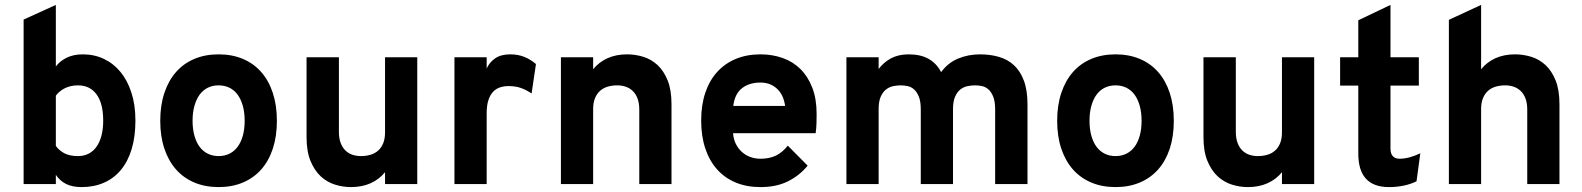

<svg xmlns="http://www.w3.org/2000/svg" viewBox="-20 -742 6376 774"><path d="M309.1 12.2Q272 12.2 246.8 -0.2Q221.7 -12.7 205.1 -37.1V0H75.2V-663.1L205.1 -722.2V-474.1Q221.7 -496.1 249 -509.5Q276.4 -522.9 314 -522.9Q359.9 -522.9 398.7 -504.6Q437.5 -486.3 465.8 -451.9Q494.1 -417.5 510 -367.9Q525.9 -318.4 525.9 -255.9Q525.9 -190.9 510.7 -140.9Q495.6 -90.8 467.3 -56.9Q439 -22.9 398.9 -5.4Q358.9 12.2 309.1 12.2ZM293.9 -112.8Q318.8 -112.8 337.9 -122.8Q356.9 -132.8 369.9 -151.6Q382.8 -170.4 389.4 -196.8Q396 -223.1 396 -255.9Q396 -324.7 369.4 -361.3Q342.8 -397.9 293.9 -397.9Q277.3 -397.9 263.2 -394.3Q249 -390.6 237.8 -384.5Q226.6 -378.4 218.3 -370.8Q210 -363.3 205.1 -356V-153.8Q219.2 -134.3 240.7 -123.5Q262.2 -112.8 293.9 -112.8Z M861.3 12.2Q807.1 12.2 763.7 -6.1Q720.2 -24.4 689.7 -58.8Q659.2 -93.3 642.6 -142.8Q626 -192.4 626 -254.9Q626 -317.4 642.6 -367.2Q659.2 -417 689.7 -451.7Q720.2 -486.3 763.7 -504.6Q807.1 -522.9 861.3 -522.9Q915.5 -522.9 959 -504.6Q1002.4 -486.3 1033 -451.7Q1063.5 -417 1079.8 -367.2Q1096.2 -317.4 1096.2 -254.9Q1096.2 -192.4 1079.8 -142.8Q1063.5 -93.3 1033 -58.8Q1002.4 -24.4 959 -6.1Q915.5 12.2 861.3 12.2ZM861.3 -112.8Q885.7 -112.8 905.3 -122.6Q924.8 -132.3 938.2 -150.6Q951.7 -168.9 959 -195.3Q966.3 -221.7 966.3 -254.9Q966.3 -288.6 959 -314.9Q951.7 -341.3 938.2 -359.9Q924.8 -378.4 905.3 -388.2Q885.7 -397.9 861.3 -397.9Q836.9 -397.9 817.4 -388.2Q797.9 -378.4 784.4 -359.9Q771 -341.3 763.7 -314.9Q756.3 -288.6 756.3 -254.9Q756.3 -221.7 763.7 -195.3Q771 -168.9 784.4 -150.6Q797.9 -132.3 817.4 -122.6Q836.9 -112.8 861.3 -112.8Z M1532.2 0V-47.9Q1508.8 -19 1474.1 -3.4Q1439.5 12.2 1395 12.2Q1362.3 12.2 1330.3 2.2Q1298.3 -7.8 1272.9 -31.2Q1247.6 -54.7 1231.7 -93.3Q1215.8 -131.8 1215.8 -189V-511.2H1346.2V-210.9Q1346.2 -185.1 1353 -166.5Q1359.9 -147.9 1371.8 -136Q1383.8 -124 1399.9 -118.4Q1416 -112.8 1435.1 -112.8Q1455.1 -112.8 1472.9 -117.9Q1490.7 -123 1503.9 -134.5Q1517.1 -146 1524.7 -164.3Q1532.2 -182.6 1532.2 -209V-511.2H1662.1V0Z M1812 0V-511.2H1941.9V-465.8Q1952.6 -490.2 1975.8 -506.6Q1999 -522.9 2036.6 -522.9Q2068.4 -522.9 2093.5 -512.7Q2118.7 -502.4 2140.6 -483.9L2123 -365.2Q2104.5 -377.9 2082.3 -386.5Q2060.1 -395 2029.8 -395Q2012.7 -395 1996.8 -390.1Q1981 -385.3 1968.8 -373Q1956.5 -360.8 1949.2 -339.4Q1941.9 -317.9 1941.9 -285.2V0Z M2557.1 0V-299.8Q2557.1 -325.7 2550.3 -344.2Q2543.5 -362.8 2531.2 -374.8Q2519 -386.7 2502.9 -392.3Q2486.8 -397.9 2467.8 -397.9Q2447.8 -397.9 2430.2 -392.8Q2412.6 -387.7 2399.4 -376.2Q2386.2 -364.7 2378.7 -346.4Q2371.1 -328.1 2371.1 -301.8V0H2241.2V-511.2H2371.1V-462.9Q2394.5 -491.7 2429 -507.3Q2463.4 -522.9 2507.8 -522.9Q2540.5 -522.9 2572.8 -513.2Q2605 -503.4 2630.4 -480Q2655.8 -456.5 2671.4 -418Q2687 -379.4 2687 -321.8V0Z M3045.9 12.2Q2990.2 12.2 2946 -6.1Q2901.9 -24.4 2870.8 -59.1Q2839.8 -93.8 2823.2 -143.6Q2806.6 -193.4 2806.6 -255.9Q2806.6 -318.4 2823.2 -367.9Q2839.8 -417.5 2871.1 -451.9Q2902.3 -486.3 2946.5 -504.6Q2990.7 -522.9 3045.9 -522.9Q3093.3 -522.9 3134.8 -508.3Q3176.3 -493.7 3206.5 -463.9Q3236.8 -434.1 3254.4 -388.9Q3272 -343.8 3272 -282.2Q3272 -267.1 3271.5 -246.3Q3271 -225.6 3268.1 -205.1H2935.1Q2937 -180.2 2946.8 -161.1Q2956.5 -142.1 2971.4 -128.9Q2986.3 -115.7 3005.4 -108.9Q3024.4 -102.1 3045.9 -102.1Q3081.1 -102.1 3107.4 -114.5Q3133.8 -127 3155.8 -154.8L3235.8 -74.2Q3203.6 -34.7 3156.7 -11.2Q3109.9 12.2 3045.9 12.2ZM3045.9 -409.2Q3000 -409.2 2970.9 -386.2Q2941.9 -363.3 2936 -314.9H3145Q3138.7 -360.4 3111.8 -384.8Q3085 -409.2 3045.9 -409.2Z M3991.7 0V-300.8Q3991.7 -333 3983.9 -352.3Q3976.1 -371.6 3964.4 -381.8Q3952.6 -392.1 3938.5 -395Q3924.3 -397.9 3911.1 -397.9Q3896.5 -397.9 3880.6 -394.8Q3864.7 -391.6 3851.8 -381.6Q3838.9 -371.6 3830.3 -352.5Q3821.8 -333.5 3821.8 -301.8V0H3691.9V-300.8Q3691.9 -333 3684.1 -352.3Q3676.3 -371.6 3664.6 -381.8Q3652.8 -392.1 3638.4 -395Q3624 -397.9 3610.8 -397.9Q3596.7 -397.9 3581.1 -394.8Q3565.4 -391.6 3552.2 -381.6Q3539.1 -371.6 3530.5 -352.5Q3522 -333.5 3522 -301.8V0H3392.1V-511.2H3522V-463.9Q3542.5 -491.2 3572.3 -507.1Q3602.1 -522.9 3643.1 -522.9Q3691.4 -522.9 3723.6 -504.6Q3755.9 -486.3 3773.9 -451.2Q3801.3 -488.8 3842.3 -505.9Q3883.3 -522.9 3930.7 -522.9Q3971.2 -522.9 4006.3 -512.9Q4041.5 -502.9 4067.1 -479.5Q4092.8 -456.1 4107.4 -417.2Q4122.1 -378.4 4122.1 -320.8V0Z M4477.1 12.2Q4422.9 12.2 4379.4 -6.1Q4335.9 -24.4 4305.4 -58.8Q4274.9 -93.3 4258.3 -142.8Q4241.7 -192.4 4241.7 -254.9Q4241.7 -317.4 4258.3 -367.2Q4274.9 -417 4305.4 -451.7Q4335.9 -486.3 4379.4 -504.6Q4422.9 -522.9 4477.1 -522.9Q4531.2 -522.9 4574.7 -504.6Q4618.2 -486.3 4648.7 -451.7Q4679.2 -417 4695.6 -367.2Q4711.9 -317.4 4711.9 -254.9Q4711.9 -192.4 4695.6 -142.8Q4679.2 -93.3 4648.7 -58.8Q4618.2 -24.4 4574.7 -6.1Q4531.2 12.2 4477.1 12.2ZM4477.1 -112.8Q4501.5 -112.8 4521 -122.6Q4540.5 -132.3 4554 -150.6Q4567.4 -168.9 4574.7 -195.3Q4582 -221.7 4582 -254.9Q4582 -288.6 4574.7 -314.9Q4567.4 -341.3 4554 -359.9Q4540.5 -378.4 4521 -388.2Q4501.5 -397.9 4477.1 -397.9Q4452.6 -397.9 4433.1 -388.2Q4413.6 -378.4 4400.1 -359.9Q4386.7 -341.3 4379.4 -314.9Q4372.1 -288.6 4372.1 -254.9Q4372.1 -221.7 4379.4 -195.3Q4386.7 -168.9 4400.1 -150.6Q4413.6 -132.3 4433.1 -122.6Q4452.6 -112.8 4477.1 -112.8Z M5147.9 0V-47.9Q5124.5 -19 5089.8 -3.4Q5055.2 12.2 5010.7 12.2Q4978 12.2 4946 2.2Q4914.1 -7.8 4888.7 -31.2Q4863.3 -54.7 4847.4 -93.3Q4831.5 -131.8 4831.5 -189V-511.2H4961.9V-210.9Q4961.9 -185.1 4968.8 -166.5Q4975.6 -147.9 4987.5 -136Q4999.5 -124 5015.6 -118.4Q5031.7 -112.8 5050.8 -112.8Q5070.8 -112.8 5088.6 -117.9Q5106.4 -123 5119.6 -134.5Q5132.8 -146 5140.4 -164.3Q5147.9 -182.6 5147.9 -209V-511.2H5277.8V0Z M5579.6 12.2Q5546.4 12.2 5522.9 2.9Q5499.5 -6.3 5484.6 -23.7Q5469.7 -41 5462.6 -66.2Q5455.6 -91.3 5455.6 -123V-397H5382.3V-511.2H5455.6V-660.2L5585.4 -722.2V-511.2H5699.7V-397H5585.4V-142.1Q5585.4 -122.6 5595 -112.3Q5604.5 -102.1 5621.6 -102.1Q5641.1 -102.1 5662.1 -107.7Q5683.1 -113.3 5705.6 -124L5690.4 -11.2Q5668 0 5639.6 6.1Q5611.3 12.2 5579.6 12.2Z M6136.7 0V-299.8Q6136.7 -325.7 6129.9 -344.2Q6123 -362.8 6110.8 -374.8Q6098.6 -386.7 6082.5 -392.3Q6066.4 -397.9 6047.4 -397.9Q6027.3 -397.9 6009.8 -392.8Q5992.2 -387.7 5979 -376.2Q5965.8 -364.7 5958.3 -346.4Q5950.7 -328.1 5950.7 -301.8V0H5820.8V-662.1L5950.7 -722.2V-462.9Q5974.1 -491.7 6008.5 -507.3Q6043 -522.9 6087.4 -522.9Q6120.1 -522.9 6152.3 -513.2Q6184.6 -503.4 6210 -480Q6235.4 -456.5 6251 -418Q6266.6 -379.4 6266.6 -321.8V0Z"/></svg>

Font: Overpass
Style: Bold
Weight: 700
Designer: Delve Withrington
Foundry: Delve Fonts
Version: Version 1.001